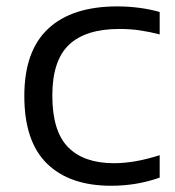

<svg xmlns="http://www.w3.org/2000/svg" viewBox="-20 -571 546 600"><path d="M327.5 9.5Q197.5 9.5 126.8 -59.8Q56 -129 56 -271Q56 -412 130.8 -481.5Q205.5 -551 346.5 -551Q381.5 -551 415.5 -546.5Q449.5 -542 479 -533.5V-463.5Q448 -471.5 417.8 -476Q387.5 -480.5 353 -480.5Q247.5 -480.5 195.5 -431Q143.5 -381.5 143.5 -272.5Q143.5 -161 192.8 -111Q242 -61 336 -61Q367.5 -61 401.8 -66.8Q436 -72.5 479 -86V-16Q407.5 9.5 327.5 9.5Z"/></svg>

Font: Encode Sans Exp
Style: Regular
Weight: 400
Width: 7
Designer: Multiple Designers
Foundry: Impallari Type
Version: Version 3.002; ttfautohint (v1.8.3) -l 8 -r 50 -G 200 -x 14 